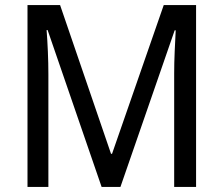

<svg xmlns="http://www.w3.org/2000/svg" viewBox="-20 -734 878 754"><path d="M379 0 167 -616H163Q166 -578 168 -531.5Q170 -485 170 -442V0H88V-714H216L416 -130H420L623 -714H750V0H664V-445Q664 -486 666 -531.5Q668 -577 670 -615H666L453 0Z"/></svg>

Font: Noto Sans Myanmar SemiCondensed
Style: Regular
Weight: 400
Width: 4
Designer: Monotype Design Team
Foundry: Monotype Imaging Inc.
Version: Version 2.107; ttfautohint (v1.8.4.7-5d5b)